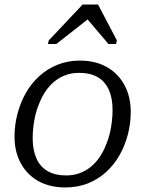

<svg xmlns="http://www.w3.org/2000/svg" viewBox="-20 -814 640 846"><path d="M448 -178Q458 -202 464 -227Q470 -252 473 -278.5Q476 -305 476 -329Q476 -382 459.5 -418.5Q443 -455 410.5 -474Q378 -493 328 -493Q295 -493 267.5 -482.5Q240 -472 218 -453.5Q196 -435 179.5 -410Q163 -385 152 -356Q142 -333 136 -307.5Q130 -282 127 -256Q124 -230 124 -205Q124 -153 140.5 -116Q157 -79 190 -60Q223 -41 272 -41Q305 -41 332.5 -51.5Q360 -62 382 -80.5Q404 -99 420.5 -124Q437 -149 448 -178ZM44 -212Q44 -264 57 -313Q70 -362 94 -404.5Q118 -447 153.5 -479Q189 -511 234 -529Q279 -547 332 -547Q400 -547 450 -519Q500 -491 528 -440Q556 -389 556 -321Q556 -269 543 -220Q530 -171 506 -129Q482 -87 446.5 -55Q411 -23 366 -5.5Q321 12 268 12Q200 12 150 -15.5Q100 -43 72 -94Q44 -145 44 -212ZM412 -794H344L195 -636L191 -620H228L386 -744L345 -753L458 -620H491L495 -636Z"/></svg>

Font: Roboto Serif 20pt Light
Style: Italic
Weight: 300
Italic angle: -10°
Version: Version 1.007